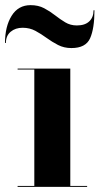

<svg xmlns="http://www.w3.org/2000/svg" viewBox="-42 -727 388 747"><path d="M46 -619Q18 -619 -0.5 -603.5Q-19 -588 -19 -560H-22.5Q-22.5 -624 3.2 -665.5Q29 -707 77 -707Q107 -707 129.8 -695Q152.5 -683 172.2 -667.5Q192 -652 212 -640Q232 -628 257 -628Q288.5 -628 305.2 -643.8Q322 -659.5 322 -687H325.5Q325.5 -616 308.5 -578Q291.5 -540 236 -540Q207 -540 183.8 -552Q160.5 -564 139.2 -579.5Q118 -595 95.8 -607Q73.5 -619 46 -619ZM26.5 -3.5H91.5V-456.5H26.5V-460H231.5V-3.5H297V0H26.5Z"/></svg>

Font: Bodoni* 48pt
Style: Bold
Weight: 700
Version: Version 2.3